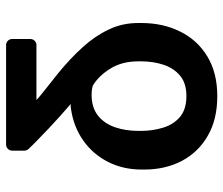

<svg xmlns="http://www.w3.org/2000/svg" viewBox="-73 -505 762 656"><g transform="rotate(90 308.0 -177.0)"><path d="M113.3 162.6V100.1Q113.3 91.6 119.3 85.6Q125.4 79.5 133.9 79.5H321.7Q315.7 73.5 300.4 61.1Q282.3 46.2 267.4 34.8L230.8 5.7Q179.7 -35.9 141.3 -78.5Q102.6 -121.1 80.6 -168Q58.6 -214.1 58.6 -268.5V-278.4Q58.6 -353 87.7 -411.2Q116.1 -469.8 172.6 -504.3Q228.7 -538.4 308.6 -538.4Q388.5 -538.4 444.2 -505.7Q499.6 -474.1 529.8 -417.3Q559.3 -360.4 559.3 -289.8V-279.8Q559.3 -216.3 533 -164.8Q506.4 -112.9 460.2 -80.6Q413.7 -47.6 353 -38.7L344.5 -37.6H335.2Q356.5 -19.5 375.4 -2.5L419 37.6Q448.2 65.3 460.6 77.8Q478.3 94.8 489 106.5Q494.7 112.9 494.7 120.7V162.6Q494.7 171.2 488.5 177.2Q482.2 183.2 473.7 183.2H133.9Q125.4 183.2 119.3 177.2Q113.3 171.2 113.3 162.6ZM214.5 -172.9Q238.6 -133.9 271.7 -113.6Q280.5 -110.4 286.9 -110.1Q294.4 -109 304 -109Q347.3 -109 375 -130.7Q402 -152.3 414.8 -188.9Q427.2 -225.5 427.2 -268.5V-278.4Q427.2 -317.1 416.2 -353.3Q405.5 -388.5 379.6 -410.9Q353.3 -432.9 308.6 -432.9Q264.6 -432.9 239 -411.6Q213.1 -390.3 201.3 -354.8Q189.6 -319.6 189.6 -278.4V-268.5Q189.6 -212.7 214.5 -172.9Z"/></g></svg>

Font: DeltaSans SemiBold
Style: Regular
Weight: 600
Designer: Rasmus Andersson
Foundry: rsms
Version: Version 3.012